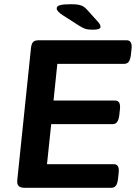

<svg xmlns="http://www.w3.org/2000/svg" viewBox="-20 -891 645 911"><path d="M96 0Q76 0 68 -9Q60 -18 62 -37L127 -663Q129 -682 136.5 -691Q144 -700 164 -700H581Q609 -700 604 -658L601 -630Q598 -607 590.5 -597.5Q583 -588 569 -588H252L234 -414H526Q554 -414 549 -372L546 -344Q543 -322 535.5 -312Q528 -302 514 -302H223L203 -112H520Q548 -112 543 -70L540 -42Q537 -19 529.5 -9.5Q522 0 508 0ZM421 -750Q397 -750 384 -754.5Q371 -759 354 -770L279 -818Q249 -837 249 -851Q249 -863 266.5 -867Q284 -871 316 -871Q348 -871 364 -865.5Q380 -860 394 -844L447 -785Q457 -773 457 -764Q457 -750 421 -750Z"/></svg>

Font: Asap Semi Expanded Semi Expanded SemiBold
Style: Italic
Weight: 600
Width: 6
Italic angle: -6°
Designer: Pablo Cosgaya
Foundry: Omnibus-Type
Version: Version 3.001; ttfautohint (v1.8.4.7-5d5b)